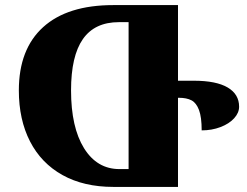

<svg xmlns="http://www.w3.org/2000/svg" viewBox="-20 -734 971 754"><path d="M54 -379Q54 -541 149.5 -627.5Q245 -714 425 -714H679V-417H741Q829 -417 874 -390.5Q919 -364 919 -315Q919 -291 899.5 -269.5Q880 -248 846 -235Q812 -222 772 -222Q772 -274 761.5 -302Q751 -330 732 -340Q713 -350 682 -350H679V0H425Q309 0 225.5 -46.5Q142 -93 98 -178.5Q54 -264 54 -379ZM485 -70V-647H447Q352 -647 305.5 -580.5Q259 -514 259 -379Q259 -234 310 -152Q361 -70 449 -70Z"/></svg>

Font: Noto Serif Georgian Black
Style: Regular
Weight: 900
Designer: Monotype Design team
Foundry: Monotype Imaging Inc.
Version: Version 1.000